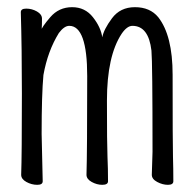

<svg xmlns="http://www.w3.org/2000/svg" viewBox="-20 -505 540 535"><path d="M84 10Q68 10 53.5 2Q39 -6 39 -18Q41 -72 41 -245Q41 -369 38 -471Q38 -481 53 -481Q69 -481 83 -473Q97 -465 97 -453Q97 -416 94 -416V-419Q96 -429 120 -457Q144 -485 181 -485Q217 -485 239 -457Q261 -429 265 -401Q269 -423 292 -454Q315 -485 356 -485Q398 -485 421 -457Q461 -406 461 -297Q461 -102 462 -68.5Q463 -35 463 0Q463 10 448 10Q433 10 418 2Q403 -6 403 -18L405 -82Q405 -332 402 -364Q394 -433 349 -433Q334 -433 319 -411Q278 -349 278 -225Q278 -102 279.5 -68.5Q281 -35 281 0Q281 10 265 10Q250 10 235.5 2Q221 -6 221 -18Q223 -82 223 -293Q223 -433 173 -433Q159 -433 144 -413Q113 -363 101 -296Q96 -241 96 -132L99 0Q99 10 84 10Z"/></svg>

Font: LXGW WenKai Mono TC Light
Style: Regular
Weight: 300
Designer: LXGW / Fontworks Inc.
Foundry: LXGW / Fontworks Inc.
Version: Version 1.330